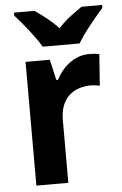

<svg xmlns="http://www.w3.org/2000/svg" viewBox="-54 -805 537 844"><g transform="rotate(-5 214.5 -383.0)"><path d="M153 -606H316C341 -650 396 -716 429 -753V-766H338C307 -744 266 -717 234 -680C201 -716 161 -745 131 -766H40V-753C74 -716 129 -648 153 -606ZM353 -556C286 -556 235 -509 207 -455H200L179 -546H72V0H213V-278C213 -375 273 -418 350 -418C359 -418 378 -416 388 -413L398 -552C384 -555 366 -556 353 -556Z"/></g></svg>

Font: Noto Sans Telugu SemiCondensed
Style: Bold
Weight: 700
Width: 4
Designer: Jelle Bosma - Monotype Design Team
Foundry: Monotype Imaging Inc.
Version: Version 2.005